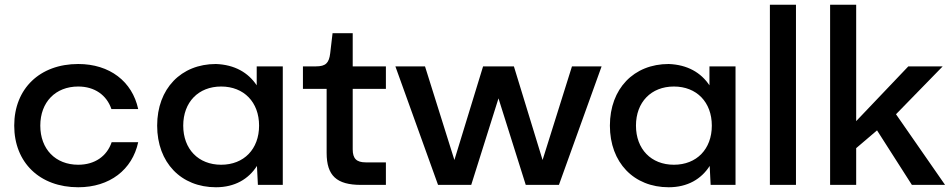

<svg xmlns="http://www.w3.org/2000/svg" viewBox="-20 -780 4017 810"><path d="M563 -180H451C431 -121 380 -85 310 -85C214 -85 150 -151 150 -250C150 -349 214 -415 310 -415C379 -415 430 -379 450 -320H563C538 -436 443 -510 310 -510C148 -510 40 -406 40 -250C40 -94 148 10 310 10C443 10 538 -64 563 -180Z M1068 0H1173V-500H1063V-420C1027 -474 970 -507 891 -510C744 -510 643 -406 643 -250C643 -94 744 10 891 10C971 10 1029 -25 1064 -80ZM913 -85C817 -85 753 -151 753 -250C753 -349 817 -415 913 -415C1009 -415 1073 -349 1073 -250C1073 -151 1009 -85 913 -85Z M1503 0H1608V-95H1523C1484 -95 1468 -111 1468 -150V-405H1608V-500H1468V-640H1383L1373 -555C1368 -514 1354 -500 1313 -500H1258V-405H1358V-135C1358 -39 1400 0 1503 0Z M2393 -500 2269 -105 2148 -500H2018L1897 -105L1773 -500H1648L1828 0H1968L2083 -365L2198 0H2338L2518 -500Z M2978 0H3083V-500H2973V-420C2937 -474 2880 -507 2801 -510C2654 -510 2553 -406 2553 -250C2553 -94 2654 10 2801 10C2881 10 2939 -25 2974 -80ZM2823 -85C2727 -85 2663 -151 2663 -250C2663 -349 2727 -415 2823 -415C2919 -415 2983 -349 2983 -250C2983 -151 2919 -85 2823 -85Z M3228 -760V0H3338V-760Z M3957 -500H3812L3592 -269V-760H3482V0H3592V-155L3680 -230L3827 0H3967L3760 -298Z"/></svg>

Font: Goli Medium
Style: Regular
Weight: 500
Designer: jaikishan Patel
Foundry: MagicType
Version: Version 1.000;Glyphs 3.2 (3242)